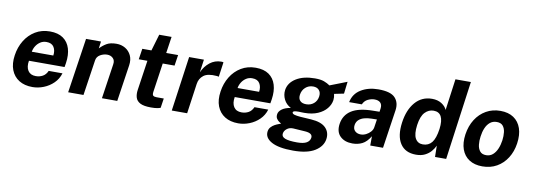

<svg xmlns="http://www.w3.org/2000/svg" viewBox="-66 -1177 4948 1783"><g transform="rotate(10 2408.0 -286.0)"><path d="M253 10Q178 10 126.2 -22.2Q74.5 -54.5 51.8 -113.5Q29 -172.5 41 -252.5Q52 -330 90 -392.2Q128 -454.5 188.2 -490.8Q248.5 -527 325.5 -527Q402.5 -527 450 -493.8Q497.5 -460.5 515.5 -401.2Q533.5 -342 522 -264.5L515.5 -225H179.5Q169.5 -165.5 192.5 -130.5Q215.5 -95.5 266 -95.5Q302 -95.5 331.2 -111.5Q360.5 -127.5 376.5 -164H506.5Q490 -109 450 -70Q410 -31 358 -10.5Q306 10 253 10ZM191 -312H394Q401 -359 380.8 -392Q360.5 -425 310 -425Q278 -425 252.8 -408.5Q227.5 -392 211.5 -366.2Q195.5 -340.5 191 -312Z M589 0 666.5 -517H807.5L798.5 -450.5Q824.5 -479 859.5 -500.2Q894.5 -521.5 954 -521.5Q1000 -521.5 1036.8 -499.8Q1073.5 -478 1092.5 -438.2Q1111.5 -398.5 1103.5 -344.5L1052 0H907.5L956 -327Q962.5 -365 941 -386Q919.5 -407 886.5 -407Q852 -407 820.2 -388.5Q788.5 -370 783.5 -334.5L733.5 0Z M1370 5.5Q1302.5 5.5 1268.8 -12Q1235 -29.5 1225.2 -61Q1215.5 -92.5 1221.5 -134L1263 -415.5H1181.5L1197 -517H1283L1329 -673H1445.5L1422.5 -517.5H1534.5L1519 -415.5H1407.5L1367.5 -141.5Q1363.5 -113 1373.8 -105Q1384 -97 1406 -97H1473.5L1460 -7Q1449.5 -2.5 1428.2 1.5Q1407 5.5 1370 5.5Z M1566 0 1638.5 -517H1778L1761 -394.5Q1787 -454 1833.5 -490.5Q1880 -527 1940 -527Q1956 -527 1961 -524L1941.5 -385Q1937.5 -386.5 1931.8 -387.2Q1926 -388 1921.5 -388.5Q1837 -396 1797.5 -365.5Q1758 -335 1751 -283L1711 0Z M2193.5 10Q2118.5 10 2066.8 -22.2Q2015 -54.5 1992.2 -113.5Q1969.5 -172.5 1981.5 -252.5Q1992.5 -330 2030.5 -392.2Q2068.5 -454.5 2128.8 -490.8Q2189 -527 2266 -527Q2343 -527 2390.5 -493.8Q2438 -460.5 2456 -401.2Q2474 -342 2462.5 -264.5L2456 -225H2120Q2110 -165.5 2133 -130.5Q2156 -95.5 2206.5 -95.5Q2242.5 -95.5 2271.8 -111.5Q2301 -127.5 2317 -164H2447Q2430.5 -109 2390.5 -70Q2350.5 -31 2298.5 -10.5Q2246.5 10 2193.5 10ZM2131.5 -312H2334.5Q2341.5 -359 2321.2 -392Q2301 -425 2250.5 -425Q2218.5 -425 2193.2 -408.5Q2168 -392 2152 -366.2Q2136 -340.5 2131.5 -312Z M2740 171Q2602 171 2535 133.8Q2468 96.5 2476 36.5Q2479.5 11.5 2495 -5.2Q2510.5 -22 2530 -32.5Q2549.5 -43 2565.8 -48.5Q2582 -54 2587 -56.5Q2581 -60.5 2567.2 -69.5Q2553.5 -78.5 2542.8 -95Q2532 -111.5 2536 -138Q2539.5 -162.5 2566.8 -184Q2594 -205.5 2650.5 -216Q2605.5 -239 2584.5 -281.8Q2563.5 -324.5 2569.5 -370.5Q2579.5 -440 2648 -482.5Q2716.5 -525 2825 -525Q2879.5 -525 2911.2 -513Q2943 -501 2967 -484Q2984.5 -491 3013.8 -502.2Q3043 -513.5 3074 -525.5Q3105 -537.5 3127.5 -546.5L3114 -432.5L3023.5 -414Q3031 -384 3027.5 -356Q3021.5 -313 2991.2 -275.8Q2961 -238.5 2908.2 -215.5Q2855.5 -192.5 2781 -192.5Q2769.5 -192.5 2753.8 -193Q2738 -193.5 2731 -194Q2700.5 -194 2687.5 -190.2Q2674.5 -186.5 2674.5 -177.5Q2676 -164.5 2696 -158.8Q2716 -153 2752.5 -150Q2770.5 -148.5 2798 -147.2Q2825.5 -146 2856 -143.5Q2951 -137 2993 -94.8Q3035 -52.5 3026 11.5Q3016 81.5 2944.5 126.2Q2873 171 2740 171ZM2784.5 -274Q2826.5 -274 2856 -299Q2885.5 -324 2891.5 -366Q2896.5 -403.5 2877.2 -425.8Q2858 -448 2821 -448Q2778.5 -448 2748.5 -421Q2718.5 -394 2712.5 -351Q2707.5 -315 2726.5 -294.5Q2745.5 -274 2784.5 -274ZM2762.5 89.5Q2823.5 89.5 2852.8 72Q2882 54.5 2886 24Q2891.5 -19.5 2819.5 -24.5L2706 -32Q2671.5 -34 2646.8 -14.8Q2622 4.5 2618.5 31.5Q2614 61 2649 75.2Q2684 89.5 2762.5 89.5Z M3270 10Q3197 10 3154.5 -31Q3112 -72 3122.5 -148Q3135 -233 3203.8 -277.2Q3272.5 -321.5 3406 -323L3468 -324L3472.5 -355Q3477.5 -391.5 3458.5 -410.2Q3439.5 -429 3401 -428.5Q3371 -428 3340.2 -413Q3309.5 -398 3294 -363H3174.5Q3190.5 -443 3259.2 -485Q3328 -527 3422.5 -527Q3538 -527 3580.2 -482Q3622.5 -437 3612 -363.5L3558 0H3437.5L3438 -87.5Q3404 -31.5 3362.8 -10.8Q3321.5 10 3270 10ZM3332 -86Q3357.5 -86 3382 -98.2Q3406.5 -110.5 3424 -130.2Q3441.5 -150 3445 -172.5L3456.5 -249L3406.5 -248Q3372 -247.5 3340.5 -239.5Q3309 -231.5 3287.8 -212.8Q3266.5 -194 3261.5 -162.5Q3256.5 -126.5 3277.2 -106.2Q3298 -86 3332 -86Z M3869.5 10Q3767.5 10 3720.8 -61.8Q3674 -133.5 3691.5 -261.5Q3708 -383 3769.8 -455Q3831.5 -527 3929 -527Q3982 -527 4018.8 -503.5Q4055.5 -480 4069.5 -447L4110 -743H4255.5L4153.5 0H4048.5L4046.5 -106Q4033.5 -77.5 4010.8 -51Q3988 -24.5 3953.2 -7.2Q3918.5 10 3869.5 10ZM3916 -95Q3969 -95 4000.2 -133.5Q4031.5 -172 4044.5 -263.5Q4064.5 -421 3961.5 -421Q3915.5 -421 3880.5 -384.8Q3845.5 -348.5 3833.5 -263.5Q3822 -177 3844.8 -136Q3867.5 -95 3916 -95Z M4495 10Q4421 10 4371 -22.5Q4321 -55 4299.8 -114.5Q4278.5 -174 4290 -255.5Q4302 -337 4340.8 -398Q4379.5 -459 4439.2 -493Q4499 -527 4573.5 -527Q4648.5 -527 4698.2 -493.5Q4748 -460 4768.8 -399.2Q4789.5 -338.5 4777.5 -255.5Q4766 -177.5 4728.2 -117.8Q4690.5 -58 4631.2 -24Q4572 10 4495 10ZM4512.5 -98.5Q4549 -98.5 4574.8 -121Q4600.5 -143.5 4616 -180.2Q4631.5 -217 4637.5 -260.5Q4643 -301.5 4638.8 -337.8Q4634.5 -374 4615.5 -396.8Q4596.5 -419.5 4557.5 -419.5Q4520 -419.5 4494 -398Q4468 -376.5 4452.8 -340.5Q4437.5 -304.5 4432 -260.5Q4426 -220 4430.2 -182.8Q4434.5 -145.5 4453.8 -122Q4473 -98.5 4512.5 -98.5Z"/></g></svg>

Font: Public Sans
Style: Bold Italic
Weight: 700
Italic angle: -8°
Designer: The Public Sans project authors (U.S. Web Design System). Libre Franklin designed by Pablo Impallari and Rodrigo Fuenzal
Version: Version 1.008; ttfautohint (v1.8.1) -l 8 -r 50 -G 200 -x 14 